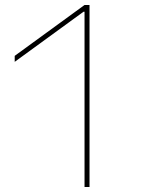

<svg xmlns="http://www.w3.org/2000/svg" viewBox="-20 -750 590 770"><path d="M319 0V-703H315L39 -502V-526L319 -730H339V0Z"/></svg>

Font: M PLUS Code Latin SemiExpanded Thin
Style: Regular
Weight: 250
Width: 6
Designer: Coji Morishita
Foundry: UNDERFOREST DESIGN
Version: Version 1.002; ttfautohint (v1.8.3)